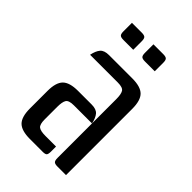

<svg xmlns="http://www.w3.org/2000/svg" viewBox="-205 -763 846 846"><g transform="rotate(45 218.0 -340.0)"><path d="M291 -393Q291 -424 283 -437Q275 -450 244 -450H71Q77 -479 89.5 -493.5Q102 -508 131 -508H276Q328 -508 349.5 -486.5Q371 -465 371 -413V0H318Q302 0 296.5 -5.5Q291 -11 291 -27ZM146 0Q94 0 72.5 -21.5Q51 -43 51 -95V-205Q51 -257 72.5 -278.5Q94 -300 146 -300H231Q260 -300 272.5 -285.5Q285 -271 291 -242H178Q147 -242 139 -229Q131 -216 131 -185V-107Q131 -76 142.5 -67Q154 -58 185 -58H251V-27Q251 -11 246.5 -5.5Q242 0 226 0ZM190 -600H129Q113 -600 107.5 -605.5Q102 -611 102 -627V-680H163Q179 -680 184.5 -674.5Q190 -669 190 -653ZM324 -600H263Q247 -600 241.5 -605.5Q236 -611 236 -627V-680H297Q313 -680 318.5 -674.5Q324 -669 324 -653Z"/></g></svg>

Font: Rationale
Style: Regular
Weight: 400
Designer: Cyreal (www.cyreal.org)
Foundry: Cyreal (www.cyreal.org)
Version: Version 1.011